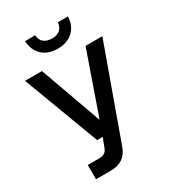

<svg xmlns="http://www.w3.org/2000/svg" viewBox="-217 -1020 1003 1129"><g transform="rotate(-30 284.5 -456.0)"><path d="M94 0V-97H175Q216 -97 229 -134L253 -196H215L22 -710H137L287 -292L433 -710H547L323 -88Q292 0 195 0ZM285 -777Q220 -777 181 -813Q142 -849 139 -912H207Q211 -877 231.5 -861.5Q252 -846 285 -846Q318 -846 337.5 -861.5Q357 -877 362 -912H430Q427 -849 388 -813Q349 -777 285 -777Z"/></g></svg>

Font: Geist Med
Style: Regular
Weight: 400
Designer: Basement.studio, Andrés Briganti, Mateo Zaragoza
Foundry: Basement.studio, Vercel, Andrés Briganti, Guido Ferreyra, Mateo Zaragoza
Version: Version 1.401